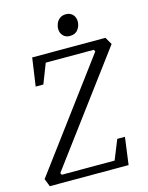

<svg xmlns="http://www.w3.org/2000/svg" viewBox="-132 -889 744 965"><g transform="rotate(-15 239.5 -407.0)"><path d="M5 0 -11 -41 401 -595 396 -605H146L106 -502H66L87 -648H468L490 -610L73 -50L78 -40H353L394 -142H434L415 0ZM298 -703Q276 -703 263 -717.5Q250 -732 250 -752Q250 -767 256 -781Q262 -795 274.5 -804.5Q287 -814 306 -814Q328 -814 341.5 -800Q355 -786 355 -763Q355 -741 341 -722Q327 -703 298 -703Z"/></g></svg>

Font: Faustina Light Light
Style: Italic
Weight: 300
Italic angle: -8°
Version: Version 1.200